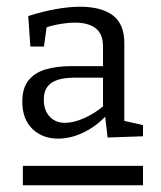

<svg xmlns="http://www.w3.org/2000/svg" viewBox="-20 -727 478 571"><path d="M349.7 -353.7 336.7 -370.3 405.3 -355V-321.7L300 -318L292 -386.7L297 -384.3Q266 -351 228 -332.8Q190 -314.7 152.7 -314.7Q106 -314.7 76.2 -343.8Q46.3 -373 46.3 -424.7Q46.3 -465.3 65 -488.3Q83.7 -511.3 116.3 -520.8Q149 -530.3 191.7 -530.3H292.3L286.3 -524.7V-589.3Q286.3 -626.3 264.3 -643Q242.3 -659.7 203.3 -659.7Q183 -659.7 159.7 -655.8Q136.3 -652 111 -643.3L120 -655.7L110.7 -588.7H70.3L64 -679.3Q107 -693 146.5 -700Q186 -707 218 -707Q281.3 -707 315.5 -681.3Q349.7 -655.7 349.7 -599.3ZM110.3 -430.3Q110.3 -399 127.7 -380.3Q145 -361.7 172.7 -361.7Q199 -361.7 230.5 -375.7Q262 -389.7 290.7 -414L286.3 -400.7V-504L292.7 -496H201.3Q189.3 -496 174 -494.3Q158.7 -492.7 143.8 -486.5Q129 -480.3 119.7 -467.2Q110.3 -454 110.3 -430.3ZM48 -176V-233.7H405.3V-176Z"/></svg>

Font: Bitter Thin
Style: Regular
Weight: 100
Designer: Sol Matas, and Bitter project Authors
Foundry: Sol Matas
Version: Version 2.002